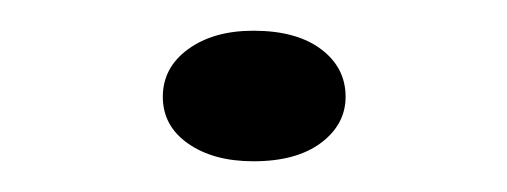

<svg xmlns="http://www.w3.org/2000/svg" viewBox="-20 -393 330 125"><path d="M145 -288Q119 -288 102.5 -299.5Q86 -311 86 -330Q86 -349 102.5 -361Q119 -373 145 -373Q173 -373 189 -361Q205 -349 205 -330Q205 -312 189 -300Q173 -288 145 -288Z"/></svg>

Font: BioRhyme SemiExpanded ExtraLight
Style: Regular
Weight: 250
Width: 6
Designer: Aoife Mooney
Foundry: Aoife Mooney Type
Version: Version 1.600;gftools[0.9.33]